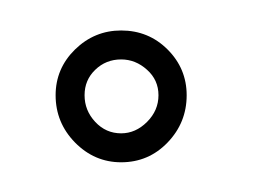

<svg xmlns="http://www.w3.org/2000/svg" viewBox="-20 -709 167 126"><path d="M59.5 -602.5Q77.5 -602.5 90 -615.5Q102.5 -628.5 102.5 -646.5Q102.5 -664 90 -676.5Q77.5 -689 59.5 -689Q42 -689 29.2 -676.5Q16.5 -664 16.5 -646.5Q16.5 -628.5 29.2 -615.5Q42 -602.5 59.5 -602.5ZM59.5 -621.5Q49.5 -621.5 42.5 -629Q35.5 -636.5 35.5 -646.5Q35.5 -656.5 42.5 -663.2Q49.5 -670 59.5 -670Q69 -670 76.5 -663.2Q84 -656.5 84 -646.5Q84 -636.5 76.5 -629Q69 -621.5 59.5 -621.5Z"/></svg>

Font: Anybody SemiExpanded ExtraLight
Style: Regular
Weight: 250
Width: 6
Version: Version 1.113;gftools[0.9.25]